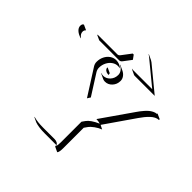

<svg xmlns="http://www.w3.org/2000/svg" viewBox="-189 -854 1050 1050"><g transform="rotate(45 336.0 -328.5)"><path d="M102.5 -570.6 107.9 -572.5H257.8Q266.1 -572.5 272.9 -581.5L313.5 -635H321.3L338.6 -611.1L337.6 -610.1L304.4 -566.2Q297.1 -556.4 287.8 -556.4L132.6 -556.6ZM369.9 -572.3 370.4 -574.2Q373.5 -572.5 377 -572.5H526.9L388.4 -686.3Q382.8 -690.9 377.7 -693.1L379.2 -694.6L409.4 -680.4Q414.3 -678.2 419.7 -673.8L562.3 -556.4H407Q403.3 -556.4 399.9 -558.1ZM2.9 -540Q2.9 -548.8 7.6 -555.2L13.2 -558.3L43.2 -544.4Q34.7 -537.1 34.7 -525.6Q34.7 -508.3 53.2 -495.1L53.7 -492.9Q30 -499.8 16.5 -512.2Q2.9 -524.7 2.9 -540ZM176.8 -9.8H182.9Q210.2 -2 253.9 -2H343.3Q354.2 -2 363 2.9Q371.8 7.8 374.5 18.8Q378.9 8.8 378.9 -14.6V-173.1L391.4 -190.9Q408.2 -214.8 457 -236.3Q441.4 -241 429.9 -241H426.3L552 -421.6Q559.1 -431.6 564.5 -439Q569.8 -446.3 579.7 -457.5Q589.6 -468.8 598.3 -476Q606.9 -483.2 618 -488.9Q629.2 -494.6 639.6 -495.1L641.6 -499L671.9 -485.4V-479.5Q660.4 -479.5 648.3 -473.4Q636.2 -467.3 624.6 -456.1Q613 -444.8 603.5 -433.1Q594 -421.4 583.7 -406.5L465.1 -235.1L488.8 -223.1Q470 -216.1 451.3 -202.6Q432.6 -189.2 423.1 -175.8L410.9 -158.4V-0.7Q410.9 30.3 403.1 38.6L373 24.4Q373 18.8 370.8 14.2H283.9Q234.6 14.2 206.8 4.2ZM205.6 -464.1Q205.6 -485.8 214.8 -504.6Q224.1 -523.4 240.2 -534.7Q256.3 -545.9 275.4 -545.9Q289.1 -545.9 301 -541.1Q313 -536.4 321.3 -528.1L317.6 -528.8Q311.5 -529.8 305.4 -530Q287.1 -530 271.5 -519Q255.9 -508.1 246.7 -489.7Q237.5 -471.4 237.5 -450.2Q237.5 -435.3 245.6 -422.4L320.1 -305.2L321.8 -304.2L309.6 -284.9L213.9 -435.3Q205.3 -448.7 205.6 -464.1ZM268.1 -436.3 268.3 -438.2Q275.9 -434.8 284.4 -434.6Q307.6 -434.6 324.1 -452.6Q340.6 -470.7 340.6 -496.1Q340.6 -510.5 331.7 -522.7Q322.8 -534.9 307.9 -541.7L308.6 -543.7L338.6 -529.5Q354 -522.5 363.3 -509.8Q372.6 -497.1 372.6 -482.2Q372.6 -455.8 355.6 -437.3Q338.6 -418.7 314.5 -418.7Q305.7 -418.7 298.1 -422.1ZM269 -481.9 271 -484.1 301 -470Q301 -465.6 303 -461.4L304.4 -459.7Q301 -459 297.4 -459.2Q287.8 -459.2 279.1 -465.3Q270.3 -471.4 269 -481.9Z"/></g></svg>

Font: AgreloyOut1
Style: Medium
Weight: 400
Designer: gluk
Foundry: gluk
Version: Version 0.27